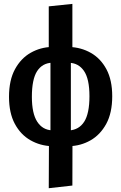

<svg xmlns="http://www.w3.org/2000/svg" viewBox="-20 -774 640 1012"><path d="M345 -526.5Q407.5 -524.5 459 -495.2Q510.5 -466 541 -409Q571.5 -352 571.5 -267Q571.5 -179 540 -121.2Q508.5 -63.5 457 -34.2Q405.5 -5 345.5 -3.5L344 -86.5Q396.5 -89.5 424 -132.8Q451.5 -176 451.5 -267Q451.5 -357.5 423 -399.5Q394.5 -441.5 345 -443ZM252.5 -526.5 254.5 -443.5Q203 -441.5 175.5 -398.8Q148 -356 148 -263.5Q148 -176 176.2 -132.5Q204.5 -89 254.5 -87L253 -3.5Q192 -5.5 140.5 -34.8Q89 -64 58.2 -121.2Q27.5 -178.5 27.5 -263.5Q27.5 -351.5 59 -409.2Q90.5 -467 142 -496Q193.5 -525 252.5 -526.5ZM361.5 -753.5V-506L353.5 -451.5V-76L362 -20L361.5 204L237 218L238 -20L246 -76V-451.5L237 -506V-740.5Z"/></svg>

Font: Fira Code Light SemiBold
Style: Regular
Weight: 600
Monospace: yes
Version: Version 5.002